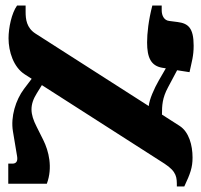

<svg xmlns="http://www.w3.org/2000/svg" viewBox="-20 -667 729 697"><path d="M10 0H150C172 -59 157 -119 137 -159L113 -207C89 -254 87 -286 114 -329L132 -358L577 -73C623 -43 622 -22 622 10H649C671 -37 679 -59 679 -95C679 -140 666 -188 632 -210L568 -251C568 -284 569 -311 590 -350L623 -412L668 -405C676 -443 683 -463 683 -501C683 -566 663 -582 625 -587L594 -591C576 -593 567 -610 567 -630V-647H533C519 -593 514 -546 514 -513C514 -458 528 -428 569 -421L582 -419L556 -374C540 -346 522 -306 520 -282L109 -545C76 -566 73 -598 73 -624V-647H42C22 -619 11 -566 11 -528C11 -480 29 -423 70 -397L95 -381L67 -344C37 -304 18 -243 27 -190L42 -100C45 -83 40 -73 25 -73H10Z"/></svg>

Font: Noto Serif Hebrew ExtraCondensed Black
Style: Regular
Weight: 900
Width: 2
Designer: Monotype Design Team
Foundry: Monotype Imaging Inc.
Version: Version 2.004